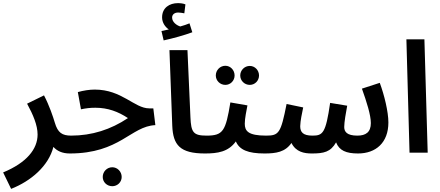

<svg xmlns="http://www.w3.org/2000/svg" viewBox="-53 -975 2810 1226"><path d="M18 231C145 181 257 85 288 -37C311 -11 345 5 392 5C435 5 459 -20 459 -54C459 -85 441 -109 402 -109C344 -109 316 -127 297 -192C286 -229 262 -301 228 -366L120 -313C158 -243 187 -176 187 -116C187 -23 117 64 -33 126Z M664 214C697 214 724 188 724 155C724 121 697 93 664 93C630 93 603 121 603 155C603 188 630 214 664 214Z M392 5C713 5 782 -169 939 -176L926 -283H900C805 -283 726 -403 552 -403C518 -403 480 -397 444 -387L464 -277C497 -284 523 -287 556 -287C636 -287 702 -262 764 -221C655 -148 534 -109 401 -109Z M992 -717C1052 -730 1127 -751 1175 -769L1157 -826C1140 -819 1120 -812 1098 -806C1075 -813 1046 -834 1046 -863C1046 -882 1061 -895 1085 -895C1099 -895 1111 -892 1124 -890L1131 -947C1117 -953 1099 -955 1083 -955C1030 -955 982 -926 982 -864C982 -831 1001 -803 1025 -787C1013 -784 998 -781 978 -777Z M1256 5C1299 5 1323 -20 1323 -54C1323 -86 1305 -109 1266 -109C1181 -109 1167 -130 1163 -227L1144 -655H1029L1047 -172C1052 -49 1096 5 1256 5Z M1386 -433C1419 -433 1445 -460 1445 -493C1445 -527 1419 -555 1386 -555C1352 -555 1325 -527 1325 -493C1325 -460 1352 -433 1386 -433ZM1542 -433C1575 -433 1601 -460 1601 -493C1601 -526 1575 -554 1542 -554C1508 -554 1481 -526 1481 -493C1481 -460 1508 -433 1542 -433Z M1256 5C1336 5 1405 -5 1453 -72C1476 -18 1531 5 1636 5C1679 5 1703 -20 1703 -54C1703 -85 1686 -109 1646 -109C1531 -109 1510 -139 1510 -185C1510 -220 1521 -269 1527 -302L1418 -321C1388 -137 1371 -109 1266 -109Z M1636 5C1710 5 1768 -4 1808 -62C1837 -4 1890 5 1938 5C2014 5 2058 -4 2093 -66C2113 -14 2157 5 2233 5C2347 5 2427 -64 2427 -193C2427 -261 2401 -368 2372 -446L2258 -409C2288 -325 2315 -241 2315 -189C2315 -131 2283 -109 2229 -109C2162 -109 2145 -134 2145 -164C2145 -195 2156 -258 2164 -300L2055 -318C2027 -123 2008 -109 1942 -109C1881 -109 1864 -132 1864 -169C1865 -205 1875 -250 1883 -289L1777 -311C1740 -124 1728 -109 1646 -109Z M2562 0H2678L2657 -724H2542Z"/></svg>

Font: Noto Sans Arabic SemCond SemBd
Style: Regular
Weight: 600
Width: 4
Designer: Monotype Design Team, Nadine Chahine, Nizar Qandah and Khaled Hosny
Foundry: Monotype Imaging Inc.
Version: Version 2.012